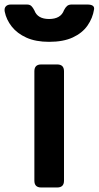

<svg xmlns="http://www.w3.org/2000/svg" viewBox="-103 -829 436 849"><path d="M79 0Q49 0 49 -30V-514Q49 -544 79 -544H150Q180 -544 180 -514V-30Q180 0 150 0ZM114 -644Q55 -644 14 -662.5Q-27 -681 -51 -711.5Q-75 -742 -82 -777Q-85 -792 -77.5 -800.5Q-70 -809 -55 -809H16Q29 -809 36 -802Q43 -795 49 -783Q63 -745 114 -745Q166 -745 180 -784Q186 -796 193.5 -802.5Q201 -809 214 -809H283Q316 -809 313 -788Q307 -749 284 -716Q261 -683 219 -663.5Q177 -644 114 -644Z"/></svg>

Font: Pitagon Sans Text
Style: Bold
Weight: 700
Designer: Travis Tran
Foundry: Pitagon
Version: Version 1.001; ttfautohint (v1.8.4.7-5d5b);gftools[0.9.26]